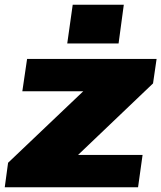

<svg xmlns="http://www.w3.org/2000/svg" viewBox="-25 -788 679 808"><path d="M9 -103 398 -473 406 -404H69L89 -540H634L619 -437L227 -63L220 -136H575L556 0H-5ZM496 -768 474 -605H258L281 -768Z"/></svg>

Font: Pathway Extreme 28pt ExtraBold
Style: Italic
Weight: 800
Italic angle: -8°
Designer: Eduardo Rodriguez Tunni
Foundry: Eduardo Rodriguez Tunni
Version: Version 1.001;gftools[0.9.26]